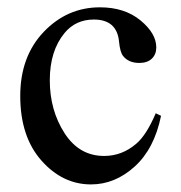

<svg xmlns="http://www.w3.org/2000/svg" viewBox="-20 -480 484 514"><path d="M411.1 -169.9Q393.1 -81.5 340.3 -33.9Q287.6 13.7 223.6 13.7Q147.5 13.7 90.8 -50.3Q34.2 -114.3 34.2 -223.1Q34.2 -328.6 96.9 -394.5Q159.7 -460.4 247.6 -460.4Q313.5 -460.4 356 -425.5Q398.4 -390.6 398.4 -353Q398.4 -334.5 386.5 -323Q374.5 -311.5 353 -311.5Q324.2 -311.5 309.6 -330.1Q301.3 -340.3 298.6 -369.1Q295.9 -397.9 278.8 -413.1Q261.7 -427.7 231.4 -427.7Q182.6 -427.7 152.8 -391.6Q113.3 -343.8 113.3 -265.1Q113.3 -185.1 152.6 -123.8Q191.9 -62.5 258.8 -62.5Q306.6 -62.5 344.7 -95.2Q371.6 -117.7 397 -176.8Z"/></svg>

Font: Jameel Khushkhati
Style: Regular
Weight: 400
Version: Version 3.5